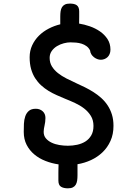

<svg xmlns="http://www.w3.org/2000/svg" viewBox="-20 -880 723 1050"><path d="M109.9 -158.7Q109.9 -180.7 110.8 -203.1Q111.8 -225.6 118.2 -243.9Q124.5 -262.2 137.9 -273.7Q151.4 -285.2 175.8 -285.2Q198.2 -285.2 213.4 -271.5Q228.5 -257.8 228.5 -234.9Q228.5 -223.1 227.1 -213.1Q225.6 -203.1 223.6 -193.4Q221.7 -184.1 220.2 -175.8Q218.8 -167.5 218.8 -159.2Q218.8 -137.7 231 -123.3Q243.2 -108.9 262.2 -99.9Q281.2 -90.8 304.7 -86.9Q328.1 -83 351.1 -83Q377 -83 402.1 -88.4Q427.2 -93.8 447 -106.2Q466.8 -118.7 479 -139.6Q491.2 -160.6 491.2 -191.4Q491.2 -223.1 476.8 -246.3Q462.4 -269.5 439.9 -286.9Q417.5 -304.2 389.9 -316.9Q362.3 -329.6 336.4 -339.8Q314 -349.1 290.8 -359.4Q267.6 -369.6 245.8 -382.8Q224.1 -396 205.3 -413.1Q186.5 -430.2 172.4 -452.1Q158.2 -474.1 150.1 -502.4Q142.1 -530.8 142.1 -566.9Q142.1 -602.5 156 -632.3Q169.9 -662.1 193.1 -685.1Q216.3 -708 246.6 -723.6Q276.9 -739.3 309.6 -747.1V-790Q309.6 -805.7 311.5 -818.6Q313.5 -831.5 319.1 -840.8Q324.7 -850.1 335 -855.2Q345.2 -860.4 362.3 -860.4Q373.5 -860.4 383.1 -858.4Q392.6 -856.4 399.2 -851.8Q405.8 -847.2 409.4 -838.9Q413.1 -830.6 413.1 -817.9Q413.1 -804.7 413.1 -786.4Q413.1 -768.1 412.6 -751Q440.9 -746.6 471.2 -736.1Q501.5 -725.6 526.6 -708.3Q551.8 -690.9 567.9 -666.3Q584 -641.6 584 -608.4Q584 -595.2 579.6 -584.7Q575.2 -574.2 567.9 -567.4Q560.5 -560.5 551 -556.9Q541.5 -553.2 531.2 -553.2Q521.5 -553.2 511.5 -557.1Q501.5 -561 493.2 -567.6Q484.9 -574.2 479.2 -583.5Q473.6 -592.8 472.7 -604Q465.3 -618.7 453.4 -627.4Q441.4 -636.2 426.8 -640.9Q412.1 -645.5 396 -647Q379.9 -648.4 364.7 -648.4Q348.6 -648.4 328.9 -643.3Q309.1 -638.2 291.7 -627.7Q274.4 -617.2 262.9 -601.1Q251.5 -585 251.5 -563.5Q251.5 -537.1 263.9 -516.8Q276.4 -496.6 296.6 -480.5Q316.9 -464.4 343.3 -450.9Q369.6 -437.5 397.5 -424.8Q420.4 -414.6 444.6 -402.6Q468.8 -390.6 491.5 -376.2Q514.2 -361.8 533.9 -344Q553.7 -326.2 568.6 -303.7Q583.5 -281.2 592 -253.7Q600.6 -226.1 600.6 -191.9Q600.6 -145.5 584.2 -109.4Q567.9 -73.2 540.5 -47.1Q513.2 -21 477.8 -4.6Q442.4 11.7 403.8 18.1V78.6Q403.8 94.2 401.9 107.4Q399.9 120.6 394.3 130.1Q388.7 139.6 378.2 144.8Q367.7 149.9 351.1 149.9Q327.6 149.9 313.5 141.1Q299.3 132.3 299.3 106.9Q299.3 99.6 299.3 89.1Q299.3 78.6 299.3 66.9Q299.3 55.2 299.6 42.7Q299.8 30.3 300.3 19Q263.2 13.7 228.8 0.2Q194.3 -13.2 168 -35.2Q141.6 -57.1 125.7 -87.9Q109.9 -118.7 109.9 -158.7Z"/></svg>

Font: Autour One
Style: Regular
Weight: 400
Version: Version 1.007; ttfautohint (v0.92) -l 24 -r 24 -G 200 -x 7 -